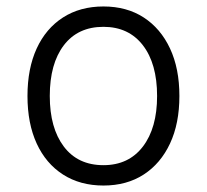

<svg xmlns="http://www.w3.org/2000/svg" viewBox="-20 -562 640 594"><path d="M300 12Q228 12 175 -22Q122 -56 93.5 -118Q65 -180 65 -265Q65 -350 93.5 -412Q122 -474 175 -508Q228 -542 300 -542Q372 -542 424.5 -508Q477 -474 506 -412Q535 -350 535 -265Q535 -180 506 -118Q477 -56 424.5 -22Q372 12 300 12ZM300 -51Q378 -51 422 -108.5Q466 -166 466 -265Q466 -365 422 -422Q378 -479 300 -479Q221 -479 177.5 -422Q134 -365 134 -265Q134 -166 177.5 -108.5Q221 -51 300 -51Z"/></svg>

Font: Geist Mono Light
Style: Regular
Weight: 300
Monospace: yes
Designer: Basement.studio, Andrés Briganti, Mateo Zaragoza
Foundry: Basement.studio, Vercel, Andrés Briganti, Guido Ferreyra, Mateo Zaragoza
Version: Version 1.500; ttfautohint (v1.8.4.7-5d5b)